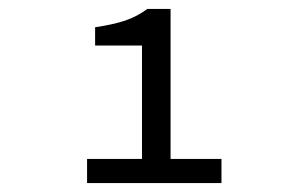

<svg xmlns="http://www.w3.org/2000/svg" viewBox="-20 -805 640 430"><path d="M175 -395V-449H298V-703H193V-744Q234 -750 260.5 -759Q287 -768 310 -785H362V-449H476V-395Z"/></svg>

Font: SauceCodePro NFM
Style: Regular
Weight: 400
Monospace: yes
Designer: Paul D. Hunt, Teo Tuominen
Foundry: Adobe
Version: Version 2.042;hotconv 1.1.0;makeotfexe 2.6.0;Nerd Fonts 3.3.